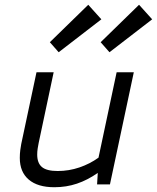

<svg xmlns="http://www.w3.org/2000/svg" viewBox="-20 -773 658 805"><path d="M208 12Q138 12 100.5 -20Q63 -52 63 -111Q63 -128 65 -143.5Q67 -159 69 -169L133 -470H205L142 -173Q140 -163 138 -150.5Q136 -138 136 -125Q136 -89 156 -72.5Q176 -56 222 -56Q269 -56 313 -71Q357 -86 393 -112L469 -470H541L441 0H387L390 -48Q347 -18 302.5 -3Q258 12 208 12ZM226 -554 189 -596 350 -753 405 -692ZM439 -554 402 -596 563 -753 618 -692Z"/></svg>

Font: Sometype Mono
Style: Italic
Weight: 400
Italic angle: -12°
Monospace: yes
Designer: Ryoichi Tsunekawa
Foundry: Dharma Type
Version: Version 1.000; ttfautohint (v1.8.3)